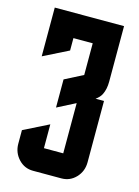

<svg xmlns="http://www.w3.org/2000/svg" viewBox="-108 -756 591 817"><g transform="rotate(15 187.5 -347.5)"><path d="M29.8 -694.8H335V-450.2Q335 -417 323.2 -393.1Q315.4 -377.4 297.9 -365.2H335V-95.2Q335 -55.2 308.6 -27.3Q282.7 0 245.1 0H120.1Q82.5 0 56.6 -27.3Q29.8 -55.7 29.8 -95.2V-154.8L140.1 -210V-105H225.1V-326.2L145 -285.2V-409.2L225.1 -450.2V-589.8H140.1V-535.2L29.8 -480Z"/></g></svg>

Font: Horta
Style: Regular
Weight: 600
Width: 3
Version: Version 0.11